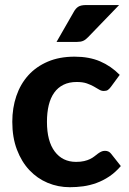

<svg xmlns="http://www.w3.org/2000/svg" viewBox="-20 -754 524 781"><path d="M431 -400.5Q425 -392.5 419 -388.2Q413 -384 402 -384Q392 -384 382.8 -389.8Q373.5 -395.5 361.5 -402.2Q349.5 -409 333 -414.8Q316.5 -420.5 292 -420.5Q261 -420.5 238.2 -409.2Q215.5 -398 200.5 -377Q185.5 -356 178.2 -326Q171 -296 171 -258.5Q171 -179.5 202.8 -137.5Q234.5 -95.5 289.5 -95.5Q308.5 -95.5 322.2 -98.8Q336 -102 346.2 -107Q356.5 -112 364 -118Q371.5 -124 378.2 -129Q385 -134 391.8 -137.2Q398.5 -140.5 407 -140.5Q423 -140.5 432 -128.5L471.5 -78.5Q449.5 -53 424.5 -36.2Q399.5 -19.5 372.8 -9.8Q346 0 318.5 3.8Q291 7.5 264 7.5Q216.5 7.5 174 -10.2Q131.5 -28 99.5 -62Q67.5 -96 48.8 -145.5Q30 -195 30 -258.5Q30 -315 46.5 -363.5Q63 -412 95 -447.5Q127 -483 174.2 -503.2Q221.5 -523.5 283.5 -523.5Q342.5 -523.5 387 -504.5Q431.5 -485.5 467 -449.5ZM464.5 -733.5 338 -602.5Q328 -592 318.2 -587.8Q308.5 -583.5 293 -583.5H210L280 -705.5Q287.5 -719.5 298.2 -726.5Q309 -733.5 331 -733.5Z"/></svg>

Font: LatoLatin Heavy
Style: Regular
Weight: 800
Designer: Lukasz Dziedzic with Adam Twardoch and Botio Nikoltchev
Foundry: tyPoland Lukasz Dziedzic
Version: Version 2.015; 2015-08-06; http://www.latofonts.com/